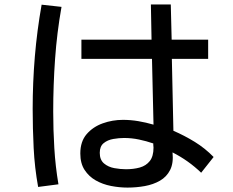

<svg xmlns="http://www.w3.org/2000/svg" viewBox="-20 -809 1040 858"><path d="M549.8 29.3Q513.7 29.3 476.1 22Q438.5 14.6 407.7 -2.9Q377 -20.5 357.9 -49.8Q338.9 -79.1 338.9 -123Q338.9 -176.8 367.2 -209.5Q395.5 -242.2 439 -257.8Q482.4 -273.4 529.3 -273.4Q563.5 -273.4 598.1 -267.6Q632.8 -261.7 666 -252L659.2 -545.9H343.8V-631.8H657.2L654.3 -789.1H743.2L747.1 -631.8H910.2V-545.9H748L754.9 -224.6Q804.7 -203.1 850.6 -174.8Q896.5 -146.5 934.6 -107.4L878.9 -37.1Q822.3 -91.8 751 -127.9Q755.9 -80.1 740.2 -49.3Q724.6 -18.6 694.8 -1.5Q665 15.6 627 22.5Q588.9 29.3 549.8 29.3ZM150.4 26.4Q134.8 -59.6 130.4 -147.5Q126 -235.4 126 -322.3Q126 -439.5 135.7 -556.2Q145.5 -672.9 166 -788.1L254.9 -778.3Q234.4 -663.1 226.1 -545.4Q217.8 -427.7 217.8 -310.5Q217.8 -229.5 222.7 -147.9Q227.5 -66.4 241.2 14.6ZM543 -52.7Q577.1 -52.7 605 -60.5Q632.8 -68.4 649.4 -89.4Q666 -110.4 666 -149.4L665 -162.1V-168Q633.8 -178.7 601.1 -185.5Q568.4 -192.4 534.2 -192.4Q511.7 -192.4 486.3 -188Q460.9 -183.6 443.4 -169.4Q425.8 -155.3 425.8 -126Q425.8 -94.7 444.8 -78.6Q463.9 -62.5 491.2 -57.6Q518.6 -52.7 543 -52.7Z"/></svg>

Font: Kosugi
Style: Regular
Weight: 400
Version: Version 4.002